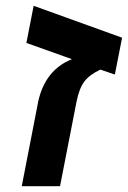

<svg xmlns="http://www.w3.org/2000/svg" viewBox="-20 -642 441 662"><path d="M96 -622 401 -512 376 -385 326 -402Q288 -384 270.5 -360.5Q253 -337 244 -292L187 0H55L112 -293Q136 -401 228 -438L71 -494Z"/></svg>

Font: Libra Sans
Style: Bold Italic
Weight: 700
Italic angle: -12°
Foundry: Context Ltd
Version: Version 1.002